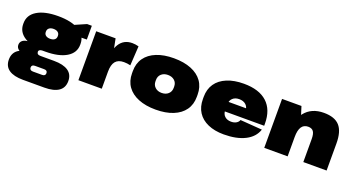

<svg xmlns="http://www.w3.org/2000/svg" viewBox="-50 -1188 3653 1991"><g transform="rotate(20 1776.0 -192.5)"><path d="M345 -161Q198 -161 114.5 -211.5Q31 -262 31 -352V-361Q31 -452 114.5 -502.5Q198 -553 345 -553Q493 -553 576.5 -502.5Q660 -452 660 -361V-352Q660 -262 576.5 -211.5Q493 -161 345 -161ZM227 193Q125 193 71 156Q17 119 17 45Q17 -27 68.5 -64.5Q120 -102 226 -102H462Q565 -102 619 -65Q673 -28 673 45Q673 119 619 156Q565 193 462 193ZM395 77Q432 77 432 45Q432 14 395 14H295Q257 14 257 45Q257 77 295 77ZM159 -61Q112 -61 84.5 -81Q57 -101 57 -132Q57 -165 83 -183.5Q109 -202 159 -202H345V-161H313Q294 -161 282.5 -153.5Q271 -146 272 -132Q273 -116 282.5 -109Q292 -102 313 -102H345V-61ZM345 -303Q376 -303 393.5 -316.5Q411 -330 411 -355V-359Q411 -384 393.5 -398Q376 -412 345 -412Q315 -412 297 -398Q279 -384 279 -359V-355Q279 -330 297 -316.5Q315 -303 345 -303ZM471 -498 654 -578H706V-426L471 -423Z M768 -540H982L1026 -317V0H768ZM974 -251Q974 -401 1021.5 -477Q1069 -553 1163 -553Q1180 -553 1198 -550.5Q1216 -548 1234 -543L1221 -329Q1185 -338 1149 -338Q1086 -338 1056 -301.5Q1026 -265 1026 -188Z M1623 13Q1513 13 1432.5 -19.5Q1352 -52 1309 -112.5Q1266 -173 1266 -258V-282Q1266 -367 1309 -427.5Q1352 -488 1432.5 -520.5Q1513 -553 1623 -553Q1734 -553 1814.5 -520.5Q1895 -488 1938 -427.5Q1981 -367 1981 -282V-258Q1981 -173 1938 -112.5Q1895 -52 1814.5 -19.5Q1734 13 1623 13ZM1623 -171Q1668 -171 1696 -196.5Q1724 -222 1724 -263V-277Q1724 -319 1696 -344Q1668 -369 1623 -369Q1579 -369 1551 -344Q1523 -319 1523 -277V-263Q1523 -222 1551 -196.5Q1579 -171 1623 -171Z M2375 13Q2274 13 2200 -19.5Q2126 -52 2087 -112.5Q2048 -173 2048 -258V-282Q2048 -367 2089.5 -427.5Q2131 -488 2209.5 -520.5Q2288 -553 2395 -553Q2563 -553 2651.5 -472Q2740 -391 2740 -238V-215H2259V-321H2538L2505 -281V-294Q2505 -336 2477.5 -361Q2450 -386 2403 -386Q2359 -386 2332 -361Q2305 -336 2305 -294V-228Q2305 -186 2331.5 -161.5Q2358 -137 2402 -137Q2437 -137 2460 -151.5Q2483 -166 2489 -187L2731 -169Q2702 -81 2609 -34Q2516 13 2375 13Z M3250 -253Q3250 -311 3232 -336.5Q3214 -362 3173 -362Q3125 -362 3101 -325Q3077 -288 3077 -214L2994 -114V-190Q2994 -367 3067.5 -460Q3141 -553 3278 -553Q3397 -553 3452 -492Q3507 -431 3507 -298V0H3250ZM2819 -540H3033L3077 -401V0H2819Z"/></g></svg>

Font: Pathway Extreme 28pt Black
Style: Regular
Weight: 900
Designer: Eduardo Rodriguez Tunni
Foundry: Eduardo Rodriguez Tunni
Version: Version 1.001;gftools[0.9.26]